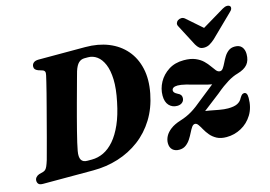

<svg xmlns="http://www.w3.org/2000/svg" viewBox="-96 -907 1561 1109"><g transform="rotate(-15 684.5 -352.5)"><path d="M6.1 -27.7Q6.1 -38.6 13.5 -47.2Q20.8 -55.9 33.1 -60.1L57.8 -66.6Q66.1 -69.2 72 -74.8Q77.9 -80.5 83.4 -92.8Q88.8 -105.1 95.8 -127.4Q101.5 -148.9 110.6 -182Q119.6 -215.1 130.3 -255.2Q140.9 -295.3 152.1 -338.2Q163.3 -381.1 174.3 -422.7Q185.3 -464.4 194.4 -500.2Q203.4 -536.1 209.9 -562.6Q216.3 -589.1 218.8 -601Q222.4 -615.6 219 -623.3Q215.6 -630.9 204.4 -634.2L181.5 -641.4Q170.6 -645.8 165 -651.8Q159.4 -657.8 159.4 -667.6Q159.4 -682.4 169.9 -691.2Q180.3 -700 200.3 -700H479.2Q556.3 -700 617.4 -675.4Q678.5 -650.7 718.7 -604.2Q758.9 -557.7 773.7 -491.9Q788.6 -426.1 772.5 -343.4Q756.4 -260.1 716.6 -195.9Q676.8 -131.6 618.9 -88.2Q561 -44.8 489.9 -22.4Q418.9 0 339.3 0H40.1Q20 0 13.1 -7.9Q6.1 -15.8 6.1 -27.7ZM348.3 -62.5Q384.5 -62.5 418.6 -78.6Q452.7 -94.8 482.5 -129.2Q512.2 -163.6 535.9 -217.2Q559.6 -270.8 574.8 -346.1Q590.8 -421.9 589 -477.1Q587.1 -532.3 571.9 -568.1Q556.6 -603.9 532.5 -621.4Q508.4 -638.9 479.5 -638.9H458.5Q437.5 -638.9 422.9 -624.9Q408.3 -610.9 397.7 -578.1Q393.9 -564.7 386.6 -538.2Q379.4 -511.7 369.8 -476.7Q360.3 -441.7 349.4 -402.2Q338.6 -362.6 328 -322.3Q317.4 -282.1 308 -245.3Q298.6 -208.5 291.8 -179Q285 -149.6 282 -131.9Q275.6 -96.2 285.5 -79.3Q295.4 -62.5 321.3 -62.5ZM1024.8 -142.2Q1035.4 -150.8 1051.6 -163.2Q1067.8 -175.7 1092.6 -194.8Q1117.5 -214 1153.3 -241.6Q1175.5 -260.5 1194.3 -274.2Q1213.1 -287.8 1229.1 -297.5Q1245.1 -307.2 1259.9 -313.9Q1274.8 -320.6 1290 -324.7Q1331.8 -336.8 1350.4 -359.4Q1369.1 -381.9 1369.1 -420Q1369.1 -446.5 1355.6 -463Q1342.1 -479.5 1313.9 -479.5Q1291 -479.5 1275.6 -467.7Q1260.3 -456 1249.8 -438.9Q1239.4 -421.8 1231.1 -404.5Q1222.8 -387.2 1214.6 -375.5Q1206.4 -363.7 1195.8 -363.7Q1183.3 -363.7 1173.5 -375.5Q1163.7 -387.2 1151.8 -404.5Q1140 -421.8 1122.5 -438.9Q1105.1 -456 1077.7 -467.7Q1050.3 -479.5 1008.4 -479.5Q955.8 -479.5 917.5 -454.9Q879.3 -430.3 858.6 -392.4Q838 -354.4 838 -313.3Q838 -275 856.8 -254.7Q875.7 -234.4 905.1 -234.4Q924.5 -234.4 936.1 -244.7Q947.8 -254.9 947.8 -271.5Q947.8 -281.8 942.7 -288.9Q937.7 -295.9 924.1 -302.1Q911.4 -308.7 906.9 -314.6Q902.5 -320.4 902.5 -326.2Q902.5 -336.1 911 -341.9Q919.5 -347.7 936.8 -347.7Q955.1 -347.7 984.2 -340.6Q1013.4 -333.4 1045.8 -324Q1078.3 -314.5 1107.6 -307.4Q1136.9 -300.2 1155.5 -300.2L1159.1 -325.4Q1153 -319.5 1137.6 -307.1Q1122.3 -294.7 1098.2 -275.8Q1074.2 -256.9 1041.9 -231.2Q1022.8 -215.2 1005.7 -202.3Q988.7 -189.5 972 -179.4Q955.4 -169.4 938 -161.7Q920.6 -154 901.1 -148Q863.5 -136.3 840.4 -118.7Q817.4 -101.1 806.9 -80.9Q796.5 -60.7 796.5 -40.4Q796.5 -14.3 811.4 -0.4Q826.3 13.4 851.1 13.4Q874.6 13.4 891 1.2Q907.5 -11 919.1 -28.9Q930.8 -46.9 939.6 -65Q948.5 -83.1 957 -95.3Q965.6 -107.5 976.2 -107.5Q986.7 -107.5 995.2 -95.2Q1003.8 -83 1013.7 -65.1Q1023.6 -47.2 1038.6 -29.1Q1053.7 -11 1076.6 1.3Q1099.6 13.5 1134.2 13.5Q1181.1 13.5 1222.5 -8.9Q1263.9 -31.3 1289.5 -73Q1315.1 -114.7 1315.1 -172.5Q1315.1 -190.7 1310.2 -198.2Q1305.3 -205.7 1297 -205.7Q1289.7 -205.7 1284 -201.3Q1278.4 -197 1270.5 -184.1Q1260.9 -164.1 1240.9 -154.2Q1221 -144.4 1184.8 -144.4Q1162 -144.4 1133.3 -149.6Q1104.6 -154.9 1077.6 -160.1Q1050.6 -165.3 1032.8 -165.3ZM1203.2 -601.1 1080.2 -709Q1070.5 -717.9 1058.8 -717.9Q1047.1 -717.9 1037.2 -711.5Q1029.9 -706.4 1026.5 -696.8Q1023.2 -687.2 1030 -675.7L1095.3 -550.7Q1104.1 -535.6 1114.2 -527.3Q1124.4 -519.1 1142.3 -519.1Q1160.2 -519.1 1175 -527.3Q1189.8 -535.6 1207.1 -550.7L1335.2 -675.7Q1348.8 -687.2 1351.1 -696.8Q1353.5 -706.4 1348.7 -711.5Q1343.1 -717.9 1331.2 -717.9Q1319.4 -717.9 1304.2 -709L1124 -601.1Z"/></g></svg>

Font: Fraunces
Style: Italic
Weight: 900
Italic angle: -16°
Version: Version 1.000;[0bf87f6ff]